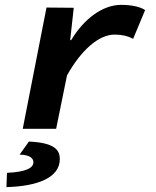

<svg xmlns="http://www.w3.org/2000/svg" viewBox="-20 -528 640 787"><path d="M73.2 0H210.1L254.6 -218.8C311.9 -321.6 384.2 -386.2 449.8 -386.2C478.9 -386.2 502.9 -380.9 525.7 -368.8L574.8 -486.7C555.4 -499.8 520.2 -508.1 476.8 -508.1C401.1 -508.1 324.6 -451.6 271.7 -363.6H267.7L282.3 -496.1L170.6 -497.1L73.2 0ZM6.4 239C131.9 235.5 225.2 201.5 225.2 124C225.2 85.8 202.6 57.1 98.5 52.2L60.4 105.8C103.7 106.4 116.9 121.8 116.9 136.9C116.9 160.8 86.4 176.8 8.6 180.5L6.4 239Z"/></svg>

Font: Source Code Variable
Style: Italic
Weight: 400
Italic angle: -11°
Monospace: yes
Designer: Paul D. Hunt, Teo Tuominen
Foundry: Adobe Systems Incorporated
Version: Version 1.005;PS 1.0;hotconv 16.6.54;makeotf.lib2.5.65590